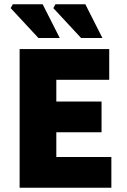

<svg xmlns="http://www.w3.org/2000/svg" viewBox="-20 -880 596 900"><path d="M72 0V-650H492V-506H244V-404H456V-260H244V-144H502V0ZM160 -702 30 -842 40 -860H180L260 -702ZM360 -702 230 -842 240 -860H380L460 -702Z"/></svg>

Font: Source Sans 3 ExtraLight Black
Style: Regular
Weight: 900
Version: Version 3.052;hotconv 1.1.0;makeotfexe 2.6.0